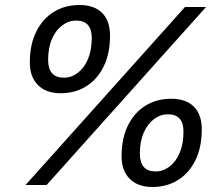

<svg xmlns="http://www.w3.org/2000/svg" viewBox="-20 -738 886 766"><path d="M222 -366Q164 -366 131.5 -398.5Q99 -431 99 -489Q99 -560 124.5 -611.5Q150 -663 194.5 -690.5Q239 -718 297 -718Q356 -718 387.5 -686.5Q419 -655 419 -596Q419 -525 394 -473.5Q369 -422 324.5 -394Q280 -366 222 -366ZM235 -428Q265 -428 290.5 -447.5Q316 -467 331 -502.5Q346 -538 346 -587Q346 -656 284 -656Q254 -656 228.5 -637Q203 -618 187.5 -583Q172 -548 172 -499Q172 -428 235 -428ZM588 8Q530 8 497.5 -24.5Q465 -57 465 -115Q465 -186 490.5 -237.5Q516 -289 560.5 -316.5Q605 -344 663 -344Q722 -344 753.5 -312.5Q785 -281 785 -222Q785 -151 760 -99.5Q735 -48 690.5 -20Q646 8 588 8ZM601 -54Q631 -54 656.5 -73.5Q682 -93 697 -128.5Q712 -164 712 -213Q712 -282 650 -282Q620 -282 594.5 -263Q569 -244 553.5 -209Q538 -174 538 -125Q538 -54 601 -54ZM82 0 718 -710H802L166 0Z"/></svg>

Font: Geist
Style: Italic
Weight: 400
Italic angle: -12°
Designer: Basement.studio, Andrés Briganti, Mateo Zaragoza
Foundry: Basement.studio, Vercel, Andrés Briganti, Guido Ferreyra, Mateo Zaragoza
Version: Version 1.500